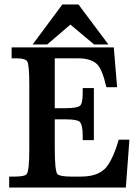

<svg xmlns="http://www.w3.org/2000/svg" viewBox="-20 -839 616 859"><path d="M191 -640H126L259 -819H331L465 -640H401L295 -729ZM559 -214 543 0H21V-49H47Q92 -49 100 -61Q111 -77 111 -169V-463Q111 -552 101 -566Q97 -571 86 -574.5Q75 -578 54 -578H32V-627H489L504 -449H456Q437 -531 413 -553Q385 -578 330 -578H225V-355H273Q325 -355 338 -366Q350 -376 350 -423V-445H400V-212H350V-234Q350 -258 346.5 -272.5Q343 -287 337 -294Q324 -305 276 -305H225V-179Q225 -73 237 -60Q248 -49 298 -49H342Q414 -49 449 -84V-83Q485 -122 511 -214Z"/></svg>

Font: New Athena Unicode
Style: Bold
Weight: 700
Designer: J. Rusten 1997; rev. by R. Hancock 2001, 2002, rev. by D. Mastronarde 2002-2021
Foundry: Society for Classical Studies (formerly American Philological Association)
Version: Version 5.008